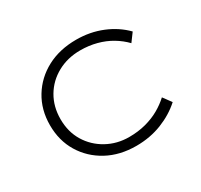

<svg xmlns="http://www.w3.org/2000/svg" viewBox="-119 -687 894 852"><g transform="rotate(-30 328.0 -261.0)"><path d="M355 10Q271 10 206.5 -25Q142 -60 105 -121Q68 -182 68 -261Q68 -340 105.5 -401.5Q143 -463 208 -497.5Q273 -532 358 -532Q429 -532 490 -507Q551 -482 594 -438L563 -396Q538 -422 505.5 -441.5Q473 -461 433.5 -471.5Q394 -482 350 -482Q285 -482 233 -453.5Q181 -425 151.5 -375Q122 -325 122 -261Q122 -196 152 -146.5Q182 -97 233.5 -68.5Q285 -40 347 -40Q393 -40 432.5 -50.5Q472 -61 503.5 -79Q535 -97 560 -120L591 -78Q547 -38 486.5 -14Q426 10 355 10Z"/></g></svg>

Font: Lexend Exa ExtraLight
Style: Regular
Weight: 250
Designer: Bonnie Shaver-Troup, Thomas Jockin
Foundry: Lexend
Version: Version 1.007